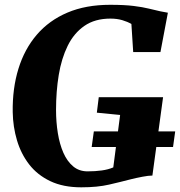

<svg xmlns="http://www.w3.org/2000/svg" viewBox="-20 -772 750 800"><path d="M318.5 8.5Q243.5 8.5 189.5 -17.2Q135.5 -43 101.5 -87Q67.5 -131 50.8 -187.2Q34 -243.5 33 -305Q31.5 -403.5 56.8 -485.5Q82 -567.5 133.2 -627.2Q184.5 -687 261 -719.5Q337.5 -752 439 -752Q498.5 -752 536.8 -747.2Q575 -742.5 600.8 -736Q626.5 -729.5 647.5 -725Q655.5 -723.5 663.5 -722Q671.5 -720.5 679.5 -719L648.5 -555H535L527.5 -672Q511.5 -681.5 489.5 -688Q467.5 -694.5 440 -694.5Q375.5 -694.5 331.8 -664.2Q288 -634 262 -581Q236 -528 224.8 -459.8Q213.5 -391.5 213.5 -314Q213.5 -263.5 221 -217.2Q228.5 -171 244.2 -135.2Q260 -99.5 284.8 -78.8Q309.5 -58 345 -58Q377 -58 404 -61.8Q431 -65.5 452 -74.5L480.5 -293L383.5 -302.5L391.5 -367H659.5L615 -40.5Q599 -40.5 573 -35.5Q547 -30.5 525 -25Q483 -14 434.5 -2.8Q386 8.5 318.5 8.5ZM362 -159.5 371 -224.5H710L701 -159.5Z"/></svg>

Font: Merriweather 36pt Black
Style: Italic
Weight: 900
Italic angle: -7.8°
Version: Version 2.101